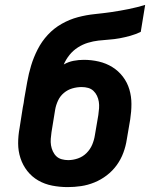

<svg xmlns="http://www.w3.org/2000/svg" viewBox="-20 -755 640 783"><path d="M256 8Q224 8 193 2Q162 -4 136 -19Q110 -34 91.5 -57.5Q73 -81 63.5 -110Q54 -139 54 -170.5Q54 -202 60 -234L73 -317Q75 -326 76.5 -335Q78 -344 79 -353Q85 -387 91 -421Q97 -455 107 -488Q117 -521 133.5 -553.5Q150 -586 175 -613Q200 -640 232 -658Q264 -676 298 -685Q332 -694 366.5 -697.5Q401 -701 435.5 -706Q470 -711 504.5 -718Q539 -725 572 -735L554 -625Q533 -615 511.5 -609Q490 -603 468.5 -599Q447 -595 425 -593.5Q403 -592 381.5 -589.5Q360 -587 338.5 -580.5Q317 -574 297.5 -561.5Q278 -549 263.5 -531Q249 -513 240 -492Q259 -503 280 -507Q301 -511 322 -511Q353 -511 383 -504Q413 -497 438 -481.5Q463 -466 481 -442.5Q499 -419 507.5 -390.5Q516 -362 516 -331Q516 -300 511 -268L497 -186Q493 -159 483 -132Q473 -105 456 -81.5Q439 -58 415.5 -40Q392 -22 365 -11Q338 0 310.5 4Q283 8 256 8ZM258 -102Q278 -102 298 -109Q318 -116 333 -131Q348 -146 356 -165Q364 -184 367 -204L381 -286Q383 -300 384 -313.5Q385 -327 383 -340Q381 -353 375.5 -364.5Q370 -376 361 -384.5Q352 -393 339.5 -396.5Q327 -400 313 -400Q294 -400 275 -394.5Q256 -389 240.5 -376Q225 -363 216.5 -344.5Q208 -326 205 -308L190 -216Q188 -203 187 -189Q186 -175 188 -162.5Q190 -150 195.5 -138Q201 -126 210 -117.5Q219 -109 232 -105.5Q245 -102 258 -102Z"/></svg>

Font: Iosevka Slab XBdEx
Style: Italic
Weight: 800
Width: 7
Italic angle: -9°
Monospace: yes
Designer: Belleve Invis
Foundry: Belleve Invis
Version: Version 11.1.1; ttfautohint (v1.8.3)